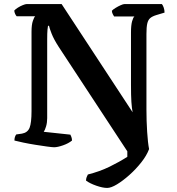

<svg xmlns="http://www.w3.org/2000/svg" viewBox="-20 -724 868 944"><path d="M507 200Q485 200 453.5 189Q422 178 403 164Q403 155 406 147Q409 139 412 134Q471 119 519 95.5Q567 72 606 47V20L269 -493Q245 -530 234 -558Q223 -586 221 -597H216Q215 -593 213.5 -578Q212 -563 212 -530V-143Q212 -121 206.5 -102.5Q201 -84 195 -76L326 -62Q328 -59 331 -50.5Q334 -42 334 -33Q317 -19 290 -9.5Q263 0 246 0Q237 0 211.5 -3.5Q186 -7 154.5 -12Q123 -17 94.5 -23Q66 -29 51 -33Q51 -52 60 -63L88 -67Q116 -72 125.5 -96Q135 -120 135 -178V-568Q135 -602 141.5 -621Q148 -640 153 -644H62Q58 -648 54.5 -655.5Q51 -663 50 -672Q56 -679 68 -686.5Q80 -694 92.5 -699Q105 -704 111 -704H283L632 -172Q628 -193 626 -223Q624 -253 624 -308V-564Q624 -600 629.5 -619.5Q635 -639 641 -643H541Q539 -647 535 -653.5Q531 -660 530 -671Q535 -677 548 -685Q561 -693 573.5 -698.5Q586 -704 592 -704H776Q781 -698 785 -686.5Q789 -675 789 -662L749 -650Q729 -644 718.5 -635Q708 -626 704 -608Q700 -590 700 -557V-185Q700 -130 703.5 -75.5Q707 -21 713 9Q701 41 674.5 74.5Q648 108 616 136.5Q584 165 555 182.5Q526 200 507 200Z"/></svg>

Font: Texturina SemiBold
Style: Regular
Weight: 600
Designer: Guillermo Torres Carreño
Foundry: Omnibus-Type
Version: Version 1.002; ttfautohint (v1.8.3)